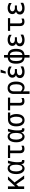

<svg xmlns="http://www.w3.org/2000/svg" viewBox="2525 -3321 950 6040"><g transform="rotate(-90 3000.0 -301.0)"><path d="M280 -319 499 -16H394L224 -265L157 -195V-16H74V-526H157V-300L366 -526H470Z M986 -13Q968 -8 944 -8Q900 -8 878.5 -38Q857 -68 854 -112Q848 -93 836.5 -73.5Q825 -54 807.5 -38.5Q790 -23 768 -13Q746 -3 720 -3Q682 -3 650 -20.5Q618 -38 594.5 -71.5Q571 -105 557.5 -153.5Q544 -202 544 -263Q544 -337 559.5 -389Q575 -441 600 -473.5Q625 -506 657 -521Q689 -536 723 -536Q780 -536 814 -505.5Q848 -475 862 -432Q871 -485 886 -526H970Q959 -497 949.5 -460Q940 -423 932.5 -385Q925 -347 921 -310.5Q917 -274 917 -246Q917 -198 919 -166.5Q921 -135 926 -116.5Q931 -98 938.5 -90.5Q946 -83 957 -83Q965 -83 972.5 -84Q980 -85 986 -87ZM838 -277Q838 -370 812 -420Q786 -470 735 -470Q683 -470 655.5 -418Q628 -366 628 -266Q628 -225 635 -190Q642 -155 655.5 -128.5Q669 -102 688.5 -87Q708 -72 734 -72Q770 -72 790.5 -93Q811 -114 821.5 -145Q832 -176 835 -212Q838 -248 838 -277Z M1438 -98V-34Q1424 -20 1396 -13Q1368 -6 1342 -6Q1200 -6 1200 -148V-457H1049V-526H1449V-457H1284V-156Q1284 -116 1298.5 -96.5Q1313 -77 1352 -77Q1371 -77 1390 -83Q1409 -89 1426 -98Z M1986 -13Q1968 -8 1944 -8Q1900 -8 1878.5 -38Q1857 -68 1854 -112Q1848 -93 1836.5 -73.5Q1825 -54 1807.5 -38.5Q1790 -23 1768 -13Q1746 -3 1720 -3Q1682 -3 1650 -20.5Q1618 -38 1594.5 -71.5Q1571 -105 1557.5 -153.5Q1544 -202 1544 -263Q1544 -337 1559.5 -389Q1575 -441 1600 -473.5Q1625 -506 1657 -521Q1689 -536 1723 -536Q1780 -536 1814 -505.5Q1848 -475 1862 -432Q1871 -485 1886 -526H1970Q1959 -497 1949.5 -460Q1940 -423 1932.5 -385Q1925 -347 1921 -310.5Q1917 -274 1917 -246Q1917 -198 1919 -166.5Q1921 -135 1926 -116.5Q1931 -98 1938.5 -90.5Q1946 -83 1957 -83Q1965 -83 1972.5 -84Q1980 -85 1986 -87ZM1838 -277Q1838 -370 1812 -420Q1786 -470 1735 -470Q1683 -470 1655.5 -418Q1628 -366 1628 -266Q1628 -225 1635 -190Q1642 -155 1655.5 -128.5Q1669 -102 1688.5 -87Q1708 -72 1734 -72Q1770 -72 1790.5 -93Q1811 -114 1821.5 -145Q1832 -176 1835 -212Q1838 -248 1838 -277Z M2045 -267Q2045 -391 2102 -458.5Q2159 -526 2274 -526H2479V-455H2377V-452Q2401 -421 2417 -371.5Q2433 -322 2433 -265Q2433 -141 2381.5 -72Q2330 -3 2239 -3Q2148 -3 2096.5 -73Q2045 -143 2045 -267ZM2349 -265Q2349 -337 2330.5 -385Q2312 -433 2294 -452Q2279 -455 2269 -455Q2232 -455 2206 -441Q2180 -427 2163.5 -401.5Q2147 -376 2139 -341.5Q2131 -307 2131 -266Q2131 -175 2161.5 -124Q2192 -73 2242 -73Q2291 -73 2320 -123Q2349 -173 2349 -265Z M2938 -98V-34Q2924 -20 2896 -13Q2868 -6 2842 -6Q2700 -6 2700 -148V-457H2549V-526H2949V-457H2784V-156Q2784 -116 2798.5 -96.5Q2813 -77 2852 -77Q2871 -77 2890 -83Q2909 -89 2926 -98Z M3064 -333Q3061 -429 3110 -483Q3159 -537 3249 -537Q3350 -537 3402 -467Q3454 -397 3454 -269Q3454 -206 3440.5 -156.5Q3427 -107 3402.5 -73Q3378 -39 3344 -21Q3310 -3 3269 -3Q3231 -3 3200 -16Q3169 -29 3147 -55V154H3064ZM3369 -264Q3369 -366 3339 -418Q3309 -470 3248 -470Q3228 -470 3210 -463Q3192 -456 3178 -441Q3164 -426 3155.5 -401.5Q3147 -377 3147 -343V-122Q3170 -98 3198.5 -84.5Q3227 -71 3254 -71Q3304 -71 3336.5 -117.5Q3369 -164 3369 -264Z M3564 -146Q3564 -197 3589 -229Q3614 -261 3650 -270V-276Q3614 -289 3595 -320Q3576 -351 3576 -388Q3576 -456 3629.5 -496Q3683 -536 3771 -536Q3819 -536 3858.5 -523.5Q3898 -511 3926 -494V-414H3914Q3888 -434 3848 -449Q3808 -464 3771 -464Q3726 -464 3694.5 -444Q3663 -424 3663 -385Q3663 -367 3672 -352.5Q3681 -338 3696 -328.5Q3711 -319 3729.5 -313.5Q3748 -308 3766 -308H3848V-243H3764Q3716 -243 3684 -221.5Q3652 -200 3652 -159Q3652 -118 3685 -97.5Q3718 -77 3768 -77Q3787 -77 3808.5 -82Q3830 -87 3850.5 -94Q3871 -101 3889 -109.5Q3907 -118 3920 -125H3932V-47Q3906 -30 3861 -16.5Q3816 -3 3766 -3Q3668 -3 3616 -43Q3564 -83 3564 -146ZM3737 -756H3831L3770 -596H3703Z M4207 -4Q4105 -13 4060.5 -82Q4016 -151 4016 -268Q4016 -325 4026 -372Q4036 -419 4059 -453.5Q4082 -488 4118 -508.5Q4154 -529 4207 -532V-649H4290V-532Q4342 -529 4379 -509Q4416 -489 4439 -455Q4462 -421 4473 -373.5Q4484 -326 4484 -268Q4484 -150 4438.5 -81.5Q4393 -13 4290 -4V154H4207ZM4207 -465Q4154 -463 4126.5 -414Q4099 -365 4099 -268Q4099 -175 4125 -124.5Q4151 -74 4207 -71ZM4400 -268Q4400 -362 4372 -412.5Q4344 -463 4290 -465V-72Q4400 -77 4400 -268Z M4564 -146Q4564 -197 4589 -229Q4614 -261 4650 -270V-276Q4614 -289 4595 -320Q4576 -351 4576 -388Q4576 -456 4629.5 -496Q4683 -536 4771 -536Q4819 -536 4858.5 -523.5Q4898 -511 4926 -494V-414H4914Q4888 -434 4848 -449Q4808 -464 4771 -464Q4726 -464 4694.5 -444Q4663 -424 4663 -385Q4663 -367 4672 -352.5Q4681 -338 4696 -328.5Q4711 -319 4729.5 -313.5Q4748 -308 4766 -308H4848V-243H4764Q4716 -243 4684 -221.5Q4652 -200 4652 -159Q4652 -118 4685 -97.5Q4718 -77 4768 -77Q4787 -77 4808.5 -82Q4830 -87 4850.5 -94Q4871 -101 4889 -109.5Q4907 -118 4920 -125H4932V-47Q4906 -30 4861 -16.5Q4816 -3 4766 -3Q4668 -3 4616 -43Q4564 -83 4564 -146Z M5438 -98V-34Q5424 -20 5396 -13Q5368 -6 5342 -6Q5200 -6 5200 -148V-457H5049V-526H5449V-457H5284V-156Q5284 -116 5298.5 -96.5Q5313 -77 5352 -77Q5371 -77 5390 -83Q5409 -89 5426 -98Z M5564 -146Q5564 -197 5589 -229Q5614 -261 5650 -270V-276Q5614 -289 5595 -320Q5576 -351 5576 -388Q5576 -456 5629.5 -496Q5683 -536 5771 -536Q5819 -536 5858.5 -523.5Q5898 -511 5926 -494V-414H5914Q5888 -434 5848 -449Q5808 -464 5771 -464Q5726 -464 5694.5 -444Q5663 -424 5663 -385Q5663 -367 5672 -352.5Q5681 -338 5696 -328.5Q5711 -319 5729.5 -313.5Q5748 -308 5766 -308H5848V-243H5764Q5716 -243 5684 -221.5Q5652 -200 5652 -159Q5652 -118 5685 -97.5Q5718 -77 5768 -77Q5787 -77 5808.5 -82Q5830 -87 5850.5 -94Q5871 -101 5889 -109.5Q5907 -118 5920 -125H5932V-47Q5906 -30 5861 -16.5Q5816 -3 5766 -3Q5668 -3 5616 -43Q5564 -83 5564 -146Z"/></g></svg>

Font: D2Coding
Style: Regular
Weight: 400
Monospace: yes
Designer: Yong-Rak Park; Jeong-Hwan Yoon; Sang-Min Lee;
Foundry: NHN Corporation
Version: Version 1.3.2; Build 20180524